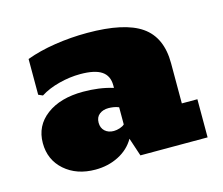

<svg xmlns="http://www.w3.org/2000/svg" viewBox="-67 -878 661 570"><g transform="rotate(-15 263.5 -593.0)"><path d="M162.1 -394Q104.5 -394 67.6 -426.5Q30.8 -459 30.8 -510.3Q30.8 -563.5 73 -595.2Q115.2 -627 185.5 -627Q210 -627 232.2 -624Q254.4 -621.1 277.3 -614.3V-622.1Q277.3 -651.4 256.6 -665.5Q235.8 -679.7 190.9 -679.7Q158.7 -679.7 125.5 -671.1Q92.3 -662.6 67.9 -647L54.7 -652.8V-762.7Q93.8 -777.3 142.8 -784.9Q191.9 -792.5 242.2 -792.5Q356.4 -792.5 408.2 -756.6Q460 -720.7 460 -641.1V-517.6H507.8V-400.4H301.3L282.7 -456.5Q265.6 -426.8 233.4 -410.4Q201.2 -394 162.1 -394ZM244.1 -490.7Q252.9 -490.7 262.7 -493.9Q272.5 -497.1 277.3 -502V-554.7Q269 -558.1 260.7 -559.3Q252.4 -560.5 245.6 -560.5Q229 -560.5 217.8 -551.8Q206.5 -543 206.5 -525.9Q206.5 -509.8 217 -500.2Q227.5 -490.7 244.1 -490.7Z"/></g></svg>

Font: Bevan
Style: Regular
Weight: 400
Designer: Vernon Adams
Foundry: Vernon Adams
Version: Version 2.100; ttfautohint (v1.8.3)